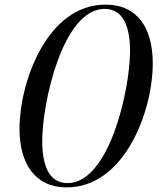

<svg xmlns="http://www.w3.org/2000/svg" viewBox="-20 -806 701 832"><path d="M269 6C518.5 6 641.5 -321 642 -530.5C642 -683 577 -786 437 -786C182.5 -786 64.5 -447 64.5 -249C64.5 -99 130 6 269 6ZM272.5 -12.5C189.5 -12.5 163 -94.5 163 -195C163 -361.5 252 -767.5 433.5 -767.5C516.5 -767.5 543.5 -685.5 543.5 -585C543.5 -418.5 454 -12.5 272.5 -12.5Z"/></svg>

Font: Beautique Display Thin
Style: Bold
Weight: 500
Italic angle: -12°
Designer: Nhat-Quang Ngo
Version: Version 1.100;Glyphs 3.2.3 (3260)